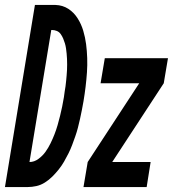

<svg xmlns="http://www.w3.org/2000/svg" viewBox="-62 -755 698 775"><path d="M-42 0 79 -735H162Q191 -734 213.5 -719.5Q236 -705 251 -681.5Q266 -658 274 -631Q282 -604 285.5 -577Q289 -550 290 -521Q291 -492 289 -463Q287 -434 283.5 -405Q280 -376 275 -346Q272 -329 268.5 -311Q265 -293 261 -275Q257 -257 252.5 -239.5Q248 -222 242 -205Q236 -188 229.5 -170.5Q223 -153 214.5 -136Q206 -119 196.5 -102.5Q187 -86 175 -71Q163 -56 149.5 -42.5Q136 -29 119.5 -18.5Q103 -8 85 -4Q67 0 50 0ZM57 -101Q76 -101 93 -113.5Q110 -126 121.5 -142Q133 -158 142 -176.5Q151 -195 158 -213Q165 -231 170.5 -250Q176 -269 180.5 -287.5Q185 -306 189 -325Q193 -344 196 -363Q197 -374 199 -385Q201 -396 202.5 -407Q204 -418 205 -429Q206 -440 207 -451Q208 -462 208.5 -473Q209 -484 209 -495Q209 -506 208.5 -517Q208 -528 207 -538.5Q206 -549 204.5 -559.5Q203 -570 200 -580Q197 -590 193 -599.5Q189 -609 183 -617.5Q177 -626 167.5 -630Q158 -634 147 -634H145ZM275 0 292 -101 500 -419H344L361 -520H616L599 -419L391 -101H546L530 0Z"/></svg>

Font: Iosevka SS04 Extended Oblique
Style: Bold
Weight: 700
Width: 7
Italic angle: -9°
Monospace: yes
Designer: Belleve Invis
Foundry: Belleve Invis
Version: Version 19.0.0; ttfautohint (v1.8.4)